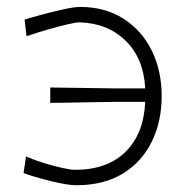

<svg xmlns="http://www.w3.org/2000/svg" viewBox="-20 -525 545 554"><path d="M200 9.5Q183 9.5 155.8 4Q128.5 -1.5 99.2 -9.5Q70 -17.5 48 -25.5L55 -73.5Q80.5 -62.5 109.2 -53.8Q138 -45 161.8 -40Q185.5 -35 196.5 -35Q289.5 -35 342.2 -87Q395 -139 399 -231H307Q269.5 -230.5 240.8 -230Q212 -229.5 184.8 -229Q157.5 -228.5 125 -228V-272.5Q160.5 -272 203 -271.5Q245.5 -271 307 -270H399Q394.5 -357 342.2 -407.8Q290 -458.5 209 -460.5Q199.5 -460.5 175.8 -455Q152 -449.5 120.5 -440.5Q89 -431.5 56.5 -420.5L51 -468.5Q72 -475 103.5 -483.5Q135 -492 165 -498.5Q195 -505 211 -505Q283 -505 336 -471.2Q389 -437.5 417.8 -379.2Q446.5 -321 446.5 -248Q446.5 -174.5 418 -116.2Q389.5 -58 334.5 -24.2Q279.5 9.5 200 9.5Z"/></svg>

Font: Commissioner Loud ExtraLight
Style: Regular
Weight: 200
Designer: Kostas Bartsokas
Foundry: Kostas Bartsokas
Version: Version 1.000; ttfautohint (v1.8.3)